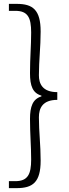

<svg xmlns="http://www.w3.org/2000/svg" viewBox="-20 -804 355 992"><path d="M26 168H66C149 168 190 138 190 26C190 -56 181 -122 181 -198C181 -244 199 -288 276 -288V-328C199 -328 181 -372 181 -415C181 -493 190 -560 190 -641C190 -754 149 -784 66 -784H26V-748H59C124 -748 141 -713 141 -636C141 -566 135 -506 135 -426C135 -360 149 -323 194 -310V-306C149 -292 135 -254 135 -189C135 -110 141 -50 141 20C141 96 124 132 59 132H26Z"/></svg>

Font: Noto Sans JP Light
Style: Regular
Weight: 300
Designer: Ryoko NISHIZUKA (kana & ideographs); Paul D. Hunt (Latin, Greek & Cyrillic); Wenlong ZHANG (bopomofo); Sandoll Communica
Foundry: Adobe Systems Incorporated
Version: Version 1.004;PS 1.004;hotconv 1.0.82;makeotf.lib2.5.63406